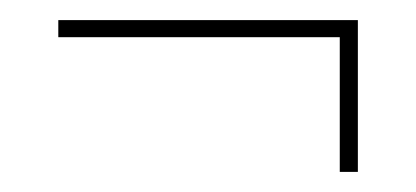

<svg xmlns="http://www.w3.org/2000/svg" viewBox="-20 -379 414 191"><path d="M318 -342H38V-359H336V-208H318Z"/></svg>

Font: TypoPRO Bebas Neue
Style: Regular
Weight: 300
Designer: Ryoichi Tsunekawa
Foundry: Ryoichi Tsunekawa
Version: Version 001.003